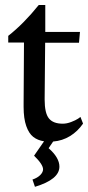

<svg xmlns="http://www.w3.org/2000/svg" viewBox="-20 -551 350 762"><path d="M172.9 37.1Q215.8 74.7 215.8 110.4Q215.8 161.1 118.7 190.4L108.9 161.6Q128.9 154.8 139.9 143.6Q150.9 132.3 150.9 121.1Q150.9 101.6 115.2 66.9L154.8 9.8Q129.4 5.9 112.1 -7.6Q94.7 -21 84.2 -50.8Q73.7 -80.6 73.7 -126.5V-141.6L75.2 -382.3H12.7V-408.7Q74.2 -457 133.8 -531.2H159.7V-424.3H297.4L293.5 -381.3H159.2L157.2 -159.2V-155.8Q157.2 -102.1 174.1 -81.1Q190.9 -60.1 229 -60.1Q245.1 -60.1 262.7 -66.9Q280.3 -73.7 290 -80.1L299.3 -86.9L309.6 -60.5Q288.6 -29.8 258.1 -11Q227.5 7.8 190.9 10.7Z"/></svg>

Font: Neuton
Style: Regular
Weight: 400
Designer: Brian M Zick
Version: Version 1.3